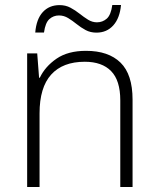

<svg xmlns="http://www.w3.org/2000/svg" viewBox="-20 -743 630 763"><path d="M321.8 -541Q411.1 -541 459 -494.1Q506.8 -447.3 506.8 -347.2V0H458V-344.2Q458 -423.3 421.6 -460.4Q385.3 -497.6 316.9 -497.6Q229.5 -497.6 183.3 -446.5Q137.2 -395.5 137.2 -292.5V0H87.9V-530.8H127.9L135.3 -434.1H138.2Q159.2 -478.5 204.6 -509.8Q250 -541 321.8 -541ZM120.1 -613.8Q124.5 -667 149.9 -694.8Q175.3 -722.7 216.8 -722.7Q240.7 -722.7 260 -712.4Q279.3 -702.1 296.1 -688.7Q313 -675.3 329.8 -664.8Q346.7 -654.3 365.2 -654.3Q387.7 -654.3 404.3 -668.9Q420.9 -683.6 426.3 -723.1H460.9Q456.1 -670.9 430.2 -642.1Q404.3 -613.3 363.3 -613.3Q339.4 -613.3 320.3 -623.5Q301.3 -633.8 284.7 -647.2Q268.1 -660.6 251 -671.1Q233.9 -681.6 214.4 -681.6Q192.4 -681.6 176.3 -667.2Q160.2 -652.8 154.8 -613.8Z"/></svg>

Font: Open Sans Light
Style: Regular
Weight: 300
Designer: Monotype Design Team
Foundry: Monotype Imaging Inc.
Version: Version 3.000; ttfautohint (v1.8.4)